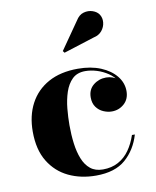

<svg xmlns="http://www.w3.org/2000/svg" viewBox="-82 -776 690 850"><g transform="rotate(-10 263.0 -351.5)"><path d="M281.5 10Q213.5 10 158.5 -16.2Q103.5 -42.5 71 -95.8Q38.5 -149 38.5 -230Q38.5 -301.5 67 -355.5Q95.5 -409.5 150.2 -439.8Q205 -470 283 -470Q341.5 -470 385.5 -451.8Q429.5 -433.5 454 -403Q478.5 -372.5 478.5 -335.5Q478.5 -299.5 455 -278.5Q431.5 -257.5 399.5 -257.5Q380.5 -257.5 361.5 -265.8Q342.5 -274 330 -291.2Q317.5 -308.5 317.5 -334.5Q317.5 -370 342.2 -390Q367 -410 399.5 -410Q430 -410 453.8 -390.5Q477.5 -371 477.5 -335.5H466Q466 -362.5 452 -384.5Q438 -406.5 415 -422Q392 -437.5 365.2 -445.8Q338.5 -454 313.5 -454Q277 -454 255.2 -432.8Q233.5 -411.5 222.2 -377.5Q211 -343.5 207.2 -304.5Q203.5 -265.5 203.5 -230Q203.5 -187 208.5 -147.8Q213.5 -108.5 225.8 -77.8Q238 -47 260 -29.2Q282 -11.5 316 -11.5Q355.5 -11.5 385.2 -27.8Q415 -44 435.5 -73Q456 -102 468.5 -139.5H481.5Q462 -73 414.5 -31.5Q367 10 281.5 10ZM238 -550 231.5 -558.5 316.5 -680.5Q331 -704.5 352 -710.2Q373 -716 392.2 -709.5Q411.5 -703 421 -689Q431.5 -673 429.5 -652.5Q427.5 -632 414 -615.5Q400.5 -599 376.5 -594Z"/></g></svg>

Font: Bodoni Moda 18pt
Style: Bold
Weight: 700
Designer: Owen Earl
Foundry: indestructible type
Version: Version 2.004